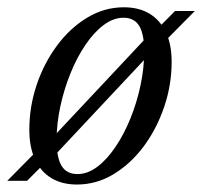

<svg xmlns="http://www.w3.org/2000/svg" viewBox="-44 -484 542 514"><path d="M287.5 -464.5Q328 -464.5 356.5 -447.2Q385 -430 400.2 -397.5Q415.5 -365 415.5 -318.5Q415.5 -256.5 395.5 -197.8Q375.5 -139 340.8 -92.2Q306 -45.5 260.2 -17.8Q214.5 10 162 10Q122 10 93.5 -7.2Q65 -24.5 49.8 -57.2Q34.5 -90 34.5 -136.5Q34.5 -198.5 54.2 -257Q74 -315.5 108.8 -362.2Q143.5 -409 189.5 -436.8Q235.5 -464.5 287.5 -464.5ZM163.5 -18Q190.5 -18 216.5 -37.5Q242.5 -57 265.2 -90.8Q288 -124.5 305.2 -167Q322.5 -209.5 332.2 -255.8Q342 -302 342 -346.5Q342 -392.5 328.8 -414.5Q315.5 -436.5 286.5 -436.5Q259.5 -436.5 233.5 -417Q207.5 -397.5 184.8 -364Q162 -330.5 144.8 -288Q127.5 -245.5 117.5 -199Q107.5 -152.5 107.5 -108Q107.5 -62.5 120.8 -40.2Q134 -18 163.5 -18ZM424.5 -454.5H477.5L393 -369L368.5 -352L99.5 -65L78 -49.5L28.5 0H-24.5L58.5 -84L82.5 -100.5L354 -390L376 -405.5Z"/></svg>

Font: Newsreader 36pt
Style: Italic
Weight: 400
Italic angle: -17°
Designer: Hugues Gentile
Foundry: Production Type
Version: Version 1.003